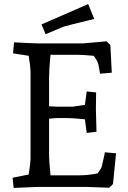

<svg xmlns="http://www.w3.org/2000/svg" viewBox="-20 -918 628 943"><path d="M165 -705H389L503 -715L522 -697L529 -561L471 -556Q468 -580 463.5 -600Q459 -620 440 -644Q385 -649 359 -649H228Q221 -575 221 -538V-396Q255 -394 264 -394H337L397 -403L406 -469L452 -464Q451 -400 451 -380L454 -271L406 -265L397 -332Q337 -338 317 -338H264Q246 -338 221 -335V-167Q221 -124 228 -57H372Q410 -57 459 -66Q478 -92 479.5 -99.5Q481 -107 487.5 -134Q494 -161 495 -170L550 -165L535 -14L516 4Q422 0 402 0H165L47 5L42 -45L121 -61Q130 -120 130 -137V-568Q130 -586 121 -644L44 -656L49 -710Q145 -705 165 -705ZM413 -898 443 -825Q311 -793 292 -787L204 -750L184 -798Z"/></svg>

Font: Andada SC
Style: Regular
Weight: 400
Designer: Carolina Giovagnoli
Foundry: Carolina Giovagnoli
Version: Version 1.003